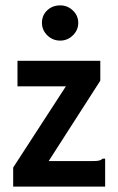

<svg xmlns="http://www.w3.org/2000/svg" viewBox="-20 -694 440 714"><path d="M29 -71 225 -373H45V-468H353V-394L161 -95H325Q342 -95 349 -97Q356 -99 362 -104H371V0H29ZM204 -543Q176 -543 156 -562.5Q136 -582 136 -609Q136 -637 155.5 -655.5Q175 -674 204 -674Q231 -674 251 -655Q271 -636 271 -609Q271 -582 251 -562.5Q231 -543 204 -543Z"/></svg>

Font: Inconsolata Condensed ExtraBold
Style: Regular
Weight: 800
Width: 3
Monospace: yes
Designer: Raph Levien, Cyreal, Brenton Simpson
Foundry: Raph Levien, Cyreal, Google
Version: Version 3.001; ttfautohint (v1.8.2.53-6de2)